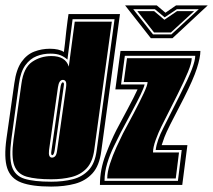

<svg xmlns="http://www.w3.org/2000/svg" viewBox="-28 -683 787 709"><path d="M609 -542H529L434 -663H551L583 -636L622 -663H739ZM706 -649H625L580 -619L544 -649H464L537 -556H605ZM689 -642 603 -563H541L479 -642H541L579 -610L626 -642ZM161 6Q90 6 50.5 -9Q11 -24 -1.5 -62.5Q-14 -101 -4 -172L25 -376Q32 -427 51.5 -454.5Q71 -482 98.5 -492.5Q126 -503 156 -503Q190 -503 208 -491Q210 -503 212 -523.5Q214 -544 216.5 -566.5Q219 -589 221.5 -607Q224 -625 225 -631H415L346 -125Q339 -71 313.5 -43Q288 -15 249 -4.5Q210 6 161 6ZM161 -12Q205 -12 240.5 -21Q276 -30 299.5 -55Q323 -80 329 -128L395 -612H240L221 -463Q210 -473 195.5 -479Q181 -485 158 -485Q131 -485 107 -475.5Q83 -466 65.5 -442Q48 -418 42 -374L14 -169Q5 -102 16 -68Q27 -34 62 -23Q97 -12 161 -12ZM161 -21Q105 -21 71 -30.5Q37 -40 25 -71.5Q13 -103 22 -168L51 -373Q59 -433 90.5 -454.5Q122 -476 162 -476Q214 -476 226 -437L248 -603H385L320 -129Q314 -85 292 -61.5Q270 -38 236.5 -29.5Q203 -21 161 -21ZM164 -101Q171 -101 176 -106.5Q181 -112 183 -128L216 -361Q218 -377 214.5 -382.5Q211 -388 204 -388Q190 -388 186 -361L153 -128Q150 -101 164 -101ZM165 -110Q159 -110 162 -127L196 -365Q199 -379 204 -379Q206 -379 207.5 -376Q209 -373 207 -362L174 -129Q171 -110 165 -110ZM341 0Q341 -57 362 -111.5Q383 -166 402 -203L442 -278Q455 -302 464.5 -321Q474 -340 480 -353H398L417 -495H712Q712 -471 699 -430.5Q686 -390 651 -321L601 -224Q585 -192 579 -176Q573 -160 569 -147H664L645 0ZM358 -15H629L643 -129H547Q551 -164 576 -212L635 -329Q668 -394 680.5 -427Q693 -460 693 -477H433L419 -371H506Q503 -358 491 -333Q479 -308 458 -269L418 -194Q407 -172 392.5 -142.5Q378 -113 368 -80Q358 -47 358 -15ZM368 -24Q368 -47 378 -78Q388 -109 402 -139.5Q416 -170 426 -190L466 -265Q489 -309 503 -339Q517 -369 517 -380H429L441 -468H680Q680 -451 666 -417Q652 -383 627 -333L568 -216Q557 -194 547 -166.5Q537 -139 537 -120H633L621 -24Z"/></svg>

Font: Alumni Sans Collegiate One
Style: Italic
Weight: 400
Italic angle: -8°
Designer: Robert E. Leuschke
Foundry: Robert E. Leuschke
Version: Version 1.100